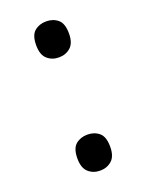

<svg xmlns="http://www.w3.org/2000/svg" viewBox="-113 -609 520 682"><g transform="rotate(-20 147.0 -268.0)"><path d="M147 -414Q121 -414 103 -430Q85 -446 85 -482Q85 -520 103 -535Q121 -550 147 -550Q173 -550 191 -535Q209 -520 209 -482Q209 -446 191 -430Q173 -414 147 -414ZM147 14Q121 14 103 -2Q85 -18 85 -54Q85 -92 103 -107Q121 -122 147 -122Q173 -122 191 -107Q209 -92 209 -54Q209 -18 191 -2Q173 14 147 14Z"/></g></svg>

Font: usinhala25
Style: Book
Weight: 400
Designer: Jelle Bosma - Monotype Design Team
Foundry: Monotype Imaging Inc.
Version: Version 2.003